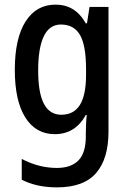

<svg xmlns="http://www.w3.org/2000/svg" viewBox="-20 -570 557 830"><path d="M220 -550Q262 -550 294.5 -530.5Q327 -511 351 -469H356L367 -540H449V-1Q449 116 395.5 178Q342 240 226 240Q139 240 74 207V117Q148 156 226 156Q287 156 319 123.5Q351 91 351 20V4Q351 -11 352 -33Q353 -55 355 -73H351Q305 10 217 10Q135 10 89.5 -62Q44 -134 44 -268Q44 -404 90.5 -477Q137 -550 220 -550ZM243 -464Q194 -464 169.5 -413.5Q145 -363 145 -266Q145 -168 170 -121Q195 -74 245 -74Q299 -74 325.5 -116.5Q352 -159 352 -247V-271Q352 -373 326 -418.5Q300 -464 243 -464Z"/></svg>

Font: Noto Sans Arabic UI Cn Md
Style: Regular
Weight: 500
Width: 3
Designer: Monotype Design Team, Nadine Chahine and Nizar Qandah
Foundry: Monotype Imaging Inc.
Version: Version 2.010; ttfautohint (v1.8.4.7-5d5b)